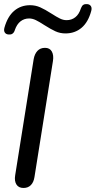

<svg xmlns="http://www.w3.org/2000/svg" viewBox="-20 -911 467 938"><path d="M54.1 -54.5 144.5 -622Q149 -647.5 162.9 -662.4Q176.9 -677.3 200 -677.3Q223.2 -677.3 233.2 -659.3Q243.2 -641.3 238.7 -613L148.4 -46.1Q144.5 -20.7 130.8 -6.7Q117.2 7.3 94.7 7.3Q70.9 7.3 60.2 -9.8Q49.6 -26.8 54.1 -54.5ZM1.6 -775.6Q17.1 -830.8 49.4 -858.2Q81.7 -885.6 127 -885.6Q153.3 -885.6 176.6 -875.2Q199.9 -864.8 230.9 -844.9Q256.5 -828.4 272.7 -820.5Q288.9 -812.5 305.3 -812.5Q329.8 -812.5 347.8 -826.7Q365.9 -840.8 375 -869.4L376.7 -873.3Q380.5 -883.4 387.5 -887.6Q394.5 -891.9 405.9 -890.9Q418.3 -889.9 424 -881.1Q429.7 -872.4 425.8 -857.7Q410.9 -802.6 378.4 -775.2Q345.8 -747.7 299.8 -747.7Q273.2 -747.7 250.5 -758.2Q227.9 -768.6 196.5 -788.5Q171.3 -805 154.7 -812.9Q138.2 -820.8 122.2 -820.8Q98.3 -820.8 80.2 -806.7Q62.2 -792.6 52.4 -764Q50.8 -761.1 50.8 -759.1Q46.9 -750 39.9 -745.7Q32.9 -741.5 21.5 -742.5Q9.1 -743.5 3.4 -752.2Q-2.3 -761 1.6 -775.6Z"/></svg>

Font: SN Pro Thin
Style: Italic
Weight: 200
Italic angle: -9°
Designer: Tobias Whetton
Foundry: Supernotes
Version: Version 1.003;Glyphs 3.3 (3324)